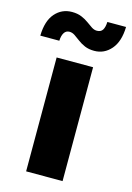

<svg xmlns="http://www.w3.org/2000/svg" viewBox="-160 -804 591 862"><g transform="rotate(15 136.0 -372.5)"><path d="M50.8 0V-529.3H220.2V0ZM205.6 -601.6Q180.2 -601.6 161.4 -609.6Q142.6 -617.7 128.4 -628.7Q114.3 -639.6 102.1 -647.7Q89.8 -655.8 77.1 -655.8Q61 -655.8 52.5 -642.3Q43.9 -628.9 43 -605H-45.4Q-43.9 -673.8 -12.9 -709.2Q18.1 -744.6 65.4 -744.6Q90.8 -744.6 109.6 -736.8Q128.4 -729 142.6 -718.5Q156.7 -708 168.9 -700Q181.2 -691.9 193.8 -691.9Q212.4 -691.9 220.5 -704.8Q228.5 -717.8 229.5 -742.2H316.4Q314.9 -674.3 283.4 -637.9Q252 -601.6 205.6 -601.6Z"/></g></svg>

Font: Inter 24pt ExtraBold
Style: Regular
Weight: 800
Designer: Rasmus Andersson
Foundry: rsms
Version: Version 4.001;git-66647c0bb